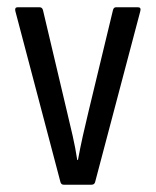

<svg xmlns="http://www.w3.org/2000/svg" viewBox="-20 -507 427 527"><path d="M155 0Q148 0 146 -7L22 -477Q20 -487 28 -487H89Q96 -487 98 -479L164 -200Q172 -167 179.5 -134Q187 -101 192 -68H194Q200 -101 207.5 -134.5Q215 -168 223 -201L290 -479Q292 -487 298 -487H359Q368 -487 365 -476L241 -7Q239 0 231 0Z"/></svg>

Font: Sofia Sans Cond
Style: Regular
Weight: 400
Width: 3
Designer: Botio Nikoltchev, Ani Petrova
Foundry: lettersoup
Version: Version 4.100; ttfautohint (v1.8.3)